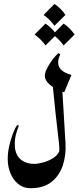

<svg xmlns="http://www.w3.org/2000/svg" viewBox="-20 -841 402 983"><path d="M245.6 -445.3 296.9 -415 315.4 -106Q318.8 -47.9 302 4.4Q285.2 56.6 244.6 89.6Q204.1 122.6 135.7 122.6Q100.1 122.6 74 101.6Q47.9 80.6 33.7 46.4Q19.5 12.2 19.5 -27.3Q19.5 -58.6 27.3 -93.8Q35.2 -128.9 46.4 -158Q57.6 -187 67.9 -200.7L76.7 -198.2Q67.9 -176.3 61.8 -153.1Q55.7 -129.9 55.7 -103.5Q55.7 -51.8 83.5 -26.9Q111.3 -2 155.3 -2Q174.3 -2 202.6 -9.8Q231 -17.6 255.1 -33.7Q279.3 -49.8 286.1 -74.7L281.7 -57.6Q284.7 -66.4 283.7 -85.2Q282.7 -104 277.8 -144.5Q272.9 -185.1 264.9 -257.3Q256.8 -329.6 245.6 -445.3ZM278.8 -568.8 288.6 -563.5Q270.5 -524.4 283 -498Q295.4 -471.7 345.7 -457L308.6 -368.2Q254.9 -388.7 232.2 -409.7Q209.5 -430.7 209.5 -453.1Q209.5 -469.2 221.2 -491.9Q232.9 -514.6 249 -535.9Q265.1 -557.1 278.8 -568.8ZM258.8 -820.8Q293 -797.9 314.9 -764.6L258.8 -709Q236.8 -740.7 203.1 -764.6ZM212.9 -720.2Q247.1 -697.3 269 -664.1L212.9 -608.4Q190.9 -640.1 157.2 -664.1ZM305.7 -720.2Q339.8 -697.3 361.8 -664.1L305.7 -608.4Q283.7 -640.1 250 -664.1Z"/></svg>

Font: Lateef
Style: Bold
Weight: 700
Designer: SIL International
Foundry: SIL International
Version: Version 4.200